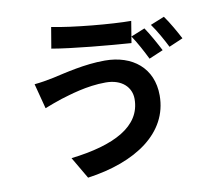

<svg xmlns="http://www.w3.org/2000/svg" viewBox="-90 -908 1181 1069"><g transform="rotate(-10 500.0 -374.0)"><path d="M776 -707 697 -675C724 -636 755 -577 775 -536L855 -570C836 -607 801 -671 776 -707ZM894 -752 815 -720C843 -682 875 -624 896 -582L975 -616C957 -651 921 -715 894 -752ZM654 -330C654 -175 497 -95 251 -66L323 57C598 19 795 -113 795 -325C795 -480 684 -569 527 -569C412 -569 301 -540 228 -524C196 -517 153 -510 120 -507L157 -365C186 -376 224 -391 253 -400C304 -415 402 -448 511 -448C604 -448 654 -395 654 -330ZM266 -805 246 -686C360 -666 575 -647 691 -639L711 -761C606 -761 381 -781 266 -805Z"/></g></svg>

Font: Genne Gothic Bold
Style: Regular
Weight: 700
Designer: Ryoko NISHIZUKA (kana & ideographs); Paul D. Hunt (Latin, Greek & Cyrillic); Wenlong ZHANG (bopomofo); Sandoll Communica
Foundry: Adobe Systems Incorporated
Version: Version 1.004;PS 1.004;hotconv 16.6.51;makeotf.lib2.5.65220